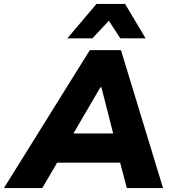

<svg xmlns="http://www.w3.org/2000/svg" viewBox="-69 -961 883 981"><path d="M-49 0 390 -705H549L764 0H579L530 -187L587 -130H181L255 -185L147 0ZM444 -515 285 -243 265 -279H551L519 -241L449 -515ZM275 -765 424 -941H570L675 -765H546L487 -855L403 -765Z"/></svg>

Font: Nunito Sans 9pt Black
Style: Italic
Weight: 900
Italic angle: -9°
Version: Version 3.101;gftools[0.9.27]